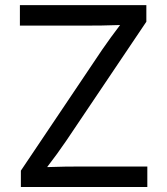

<svg xmlns="http://www.w3.org/2000/svg" viewBox="-20 -748 669 768"><path d="M63.5 0V-65.4L388.7 -549.3Q405.3 -573.7 423.6 -598.6Q441.9 -623.5 460.4 -647.9Q424.3 -646.5 387.7 -646Q351.1 -645.5 314.9 -645.5H59.6V-727.5H565.4V-661.1L245.1 -185.1Q227.1 -158.7 207.8 -132.1Q188.5 -105.5 168.5 -79.6Q204.6 -81.1 240.5 -81.5Q276.4 -82 312.5 -82H569.3V0Z"/></svg>

Font: Inter-Regular
Style: Regular
Weight: 400
Designer: Rasmus Andersson
Foundry: rsms
Version: Version 4.000;git-a52131595